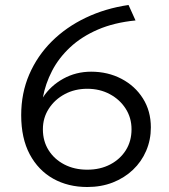

<svg xmlns="http://www.w3.org/2000/svg" viewBox="-20 -735 676 770"><path d="M330 15Q253 15 193.2 -18.5Q133.5 -52 99.2 -116.2Q65 -180.5 65 -273Q65 -361.5 97.2 -436.2Q129.5 -511 187.5 -568.8Q245.5 -626.5 324.2 -664Q403 -701.5 495.5 -715L523.5 -653Q437.5 -644.5 372.2 -616.2Q307 -588 261.2 -545.2Q215.5 -502.5 188.8 -450.8Q162 -399 152 -344Q182.5 -391 233.5 -419.2Q284.5 -447.5 345.5 -447.5Q412.5 -447.5 467 -419Q521.5 -390.5 553.2 -340.2Q585 -290 585 -224Q585 -174 566.2 -130.2Q547.5 -86.5 513.2 -54Q479 -21.5 432.5 -3.2Q386 15 330 15ZM330 -54.5Q382 -54.5 422 -75.5Q462 -96.5 484.8 -132.8Q507.5 -169 507.5 -216.5Q507.5 -262.5 484 -299.2Q460.5 -336 420.2 -357.5Q380 -379 330 -379Q280 -379 239.8 -357.5Q199.5 -336 175.8 -299.2Q152 -262.5 152 -216.5Q152 -169 174.8 -132.8Q197.5 -96.5 237.8 -75.5Q278 -54.5 330 -54.5Z"/></svg>

Font: Geologica Roman ExtraLight
Style: Regular
Weight: 250
Designer: Sindre Bremnes, Frode Helland
Foundry: Monokrom Skriftforlag AS
Version: Version 1.010;gftools[0.9.28]